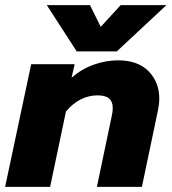

<svg xmlns="http://www.w3.org/2000/svg" viewBox="-25 -731 671 751"><path d="M158 -711H327L369 -626L447 -711H626L432 -530H275ZM97 -480H267L255 -427Q294 -461 341.5 -478Q389 -495 437 -495Q514 -495 556 -452.5Q598 -410 598 -345Q598 -325 593 -300L530 0H354L412 -277Q416 -293 416 -309Q416 -333 402 -345.5Q388 -358 356 -358Q322 -358 290.5 -342Q259 -326 233 -295L171 0H-5Z"/></svg>

Font: Prompt
Style: Bold Italic
Weight: 700
Italic angle: -12°
Designer: Katatrad Team
Foundry: CadsonDemak
Version: Version 1.001